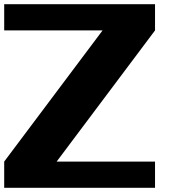

<svg xmlns="http://www.w3.org/2000/svg" viewBox="-20 -895 884 915"><path d="M0 -125 468.8 -750H0V-875H718.8V-750L250 -125H718.8V0H0Z"/></svg>

Font: CraftyPE
Style: Regular
Weight: 400
Designer: Erek Butcher
Foundry: Haunted Coop
Version: Version 0.018;April 4, 2024;FontCreator 15.0.0.2962 64-bit